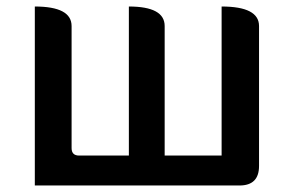

<svg xmlns="http://www.w3.org/2000/svg" viewBox="-20 -570 902 590"><path d="M87 0V-550Q200 -550 200 -490V-115Q200 -92 223 -92H376V-550Q486 -550 486 -490V-92H661V-550Q776 -550 776 -490V-60Q776 0 716 0Z"/></svg>

Font: Swei Half Moon CJK TC
Style: Medium
Weight: 500
Version: Version 2.125